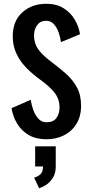

<svg xmlns="http://www.w3.org/2000/svg" viewBox="-20 -726 490 1016"><path d="M226.5 11Q171 11 132.5 -11.2Q94 -33.5 71.2 -71Q48.5 -108.5 41 -153.5L142.5 -198Q146.5 -170.5 156.5 -143Q166.5 -115.5 183.8 -97.2Q201 -79 226.5 -79Q261.5 -79 278.2 -101.2Q295 -123.5 295 -157.5Q295 -203 267.5 -237Q240 -271 190 -306.5Q154 -332.5 121.2 -365.2Q88.5 -398 68 -439.8Q47.5 -481.5 47.5 -534Q47.5 -614.5 97.8 -660.2Q148 -706 226 -706Q278.5 -706 316 -682.8Q353.5 -659.5 375.2 -622.8Q397 -586 403.5 -545L302.5 -503Q299.5 -528 290.5 -554Q281.5 -580 265.2 -598Q249 -616 224 -616Q193.5 -616 176.8 -593.2Q160 -570.5 160 -537Q160 -496 183.2 -464Q206.5 -432 255 -396Q294 -367 329.2 -335.8Q364.5 -304.5 386.8 -264Q409 -223.5 409 -166.5Q409 -109.5 384 -69.8Q359 -30 317.5 -9.5Q276 11 226.5 11ZM166 155V48.5H275V155Q275 192 259.2 216Q243.5 240 222.8 253Q202 266 187 270L160.5 214Q176.5 210.5 192 198Q207.5 185.5 207.5 155Z"/></svg>

Font: Trispace Condensed Medium
Style: Regular
Weight: 500
Width: 3
Designer: Tyler Finck
Foundry: Etcetera Type Company
Version: Version 1.210; ttfautohint (v1.8.3)